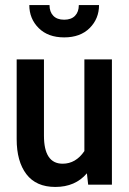

<svg xmlns="http://www.w3.org/2000/svg" viewBox="-20 -731 511 760"><path d="M423 -496V0H329L324 -45Q278 9 199 9Q123 9 84.5 -41.5Q46 -92 46 -180V-496H154V-194Q154 -83 228 -83Q280 -83 314 -133V-496ZM96 -711H176Q176 -684 191 -668.5Q206 -653 234 -653Q262 -653 277 -668.5Q292 -684 292 -711H372Q372 -657 335 -620Q298 -583 234 -583Q170 -583 133 -620Q96 -657 96 -711Z"/></svg>

Font: Cabin Condensed SemiBold
Style: Regular
Weight: 600
Width: 3
Designer: Pablo Impallari
Foundry: Pablo Impallari. http://www.impallari.com Igino Marini. http://www.ikern.com
Version: Version 2.200